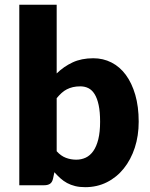

<svg xmlns="http://www.w3.org/2000/svg" viewBox="-20 -768 620 796"><path d="M60 0V-748.5H215V-463.5Q244 -492 280.8 -509.2Q317.5 -526.5 367 -526.5Q407.5 -526.5 442 -509Q476.5 -491.5 501.5 -457.8Q526.5 -424 540.8 -375Q555 -326 555 -263.5Q555 -205 538.8 -155.5Q522.5 -106 493.2 -69.5Q464 -33 423.2 -12.5Q382.5 8 333 8Q310 8 291.8 3.5Q273.5 -1 258.2 -9.2Q243 -17.5 230.2 -29Q217.5 -40.5 205.5 -54L200 -28Q196.5 -12 187.2 -6Q178 0 163 0ZM313 -410Q296 -410 282.2 -406.8Q268.5 -403.5 256.8 -397.5Q245 -391.5 235 -382.2Q225 -373 215 -361V-141Q232.5 -121.5 253 -113.8Q273.5 -106 296 -106Q317.5 -106 335.5 -114.5Q353.5 -123 366.8 -141.8Q380 -160.5 387.5 -190.5Q395 -220.5 395 -263.5Q395 -304.5 389 -332.5Q383 -360.5 372.2 -377.8Q361.5 -395 346.5 -402.5Q331.5 -410 313 -410Z"/></svg>

Font: LatoHex
Style: Regular
Weight: 900
Designer: Lukasz Dziedzic
Foundry: tyPoland Lukasz Dziedzic
Version: Version 1.104; Western+Polish opensource